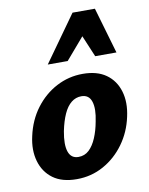

<svg xmlns="http://www.w3.org/2000/svg" viewBox="-82 -771 654 845"><g transform="rotate(-10 244.5 -348.5)"><path d="M193 14Q127 14 87 -15.5Q47 -45 32.5 -95.5Q18 -146 32 -207Q47 -276 86 -328Q125 -380 180 -409Q235 -438 298 -438Q362 -438 402 -409.5Q442 -381 457 -331Q472 -281 458 -218Q444 -152 406 -99.5Q368 -47 313 -16.5Q258 14 193 14ZM217 -81Q245 -81 264.5 -99.5Q284 -118 297.5 -150Q311 -182 318 -221Q330 -277 319.5 -309.5Q309 -342 275 -342Q250 -342 230 -326Q210 -310 196 -279Q182 -248 173 -204Q162 -145 173 -113Q184 -81 217 -81ZM154 -505 301 -711H401L358 -639L243 -505ZM366 -505 310 -638 301 -711H401L461 -505Z"/></g></svg>

Font: Ysabeau ExtraBold
Style: Italic
Weight: 800
Italic angle: -12°
Designer: Christian Thalmann (Catharsis Fonts)
Version: Version 2.002